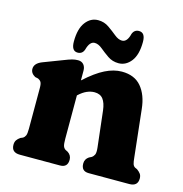

<svg xmlns="http://www.w3.org/2000/svg" viewBox="-100 -761 815 853"><g transform="rotate(15 307.0 -334.0)"><path d="M243 -434V-389Q293 -434.5 332.8 -454.2Q372.5 -474 409.5 -474Q468 -474 499.2 -436.8Q530.5 -399.5 537 -336.5L560.5 -121.5Q562.5 -99.5 565.5 -90.5Q568.5 -81.5 576 -77L586 -72.5Q596.5 -65 602.5 -56.8Q608.5 -48.5 608.5 -35.5Q608.5 0 569.5 0H383Q348.5 0 348.5 -35.5Q348.5 -56 366 -67.5L377 -73Q385 -78 389.5 -87.2Q394 -96.5 391.5 -119.5L372.5 -285.5Q368.5 -319.5 355.2 -336.8Q342 -354 315.5 -354Q299 -354 281.2 -346.5Q263.5 -339 244 -321L243 -320V-121.5Q243 -97 246.2 -87.5Q249.5 -78 257.5 -73L268.5 -67.5Q286 -55.5 286 -35.5Q286 0 251 0H66.5Q27.5 0 27.5 -35.5Q27.5 -48.5 33.2 -57Q39 -65.5 49.5 -72.5L60 -77Q67.5 -81.5 71.5 -90.2Q75.5 -99 75.5 -121.5V-309.5Q75.5 -329 70.8 -336.5Q66 -344 57 -348L43 -351Q21.5 -363 21.5 -383Q21.5 -408.5 55.5 -422L144.5 -456Q167 -465 180.8 -468.8Q194.5 -472.5 208 -472.5Q224.5 -472.5 233.8 -461.8Q243 -451 243 -434ZM384 -506Q356 -506 334.2 -521Q312.5 -536 294.5 -551Q276.5 -566 259.5 -566Q236.5 -566 226 -526.5Q218.5 -504.5 196.5 -504.5Q168 -504.5 168 -548Q168 -606.5 191 -637Q214 -667.5 248.5 -667.5Q276.5 -667.5 298.2 -652.2Q320 -637 338.2 -622Q356.5 -607 373 -607Q397 -607 406.5 -646.5Q414.5 -668 436 -668Q465 -668 465 -625.5Q465 -566.5 441.5 -536.2Q418 -506 384 -506Z"/></g></svg>

Font: Fraunces 72pt SuperSoft
Style: Bold
Weight: 700
Version: Version 1.000;[0bf87f6ff]